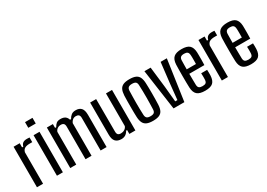

<svg xmlns="http://www.w3.org/2000/svg" viewBox="-0 -1628 3419 2463"><g transform="rotate(-30 1709.0 -396.0)"><path d="M54.5 0V-600H145V-538.5H163Q172 -574 194 -588.2Q216 -602.5 253 -602.5Q262.5 -602.5 272.5 -601.8Q282.5 -601 291.5 -600.5V-531.5H254Q207.5 -531.5 181 -517Q154.5 -502.5 145 -466V0Z M339.5 -716V-800H450V-716ZM350.5 0V-600H438.5V0Z M547.5 0V-600H636.5V-543.5H653.5Q670.5 -575 691.5 -591.5Q712.5 -608 753 -608Q793 -608 818.5 -591.5Q844 -575 855 -538.5H870.5Q887.5 -570 912 -589Q936.5 -608 977.5 -608Q1031 -608 1058.5 -577.2Q1086 -546.5 1086 -476V0H997.5V-483Q997.5 -514 983.5 -527.5Q969.5 -541 943 -541Q913.5 -541 894 -525.5Q874.5 -510 863 -483.5V0H774V-483Q774 -513.5 760.5 -527.2Q747 -541 719.5 -541Q690 -541 668.2 -526.2Q646.5 -511.5 636.5 -484.5V0Z M1304.5 7.5Q1248 7.5 1218.2 -23.5Q1188.5 -54.5 1188.5 -125V-600H1277.5L1278.5 -117.5Q1278.5 -87 1291.8 -73.2Q1305 -59.5 1334.5 -59.5Q1363.5 -59.5 1388 -74.2Q1412.5 -89 1423 -116V-600H1512.5V0H1423V-57H1408Q1389.5 -23 1363.8 -7.8Q1338 7.5 1304.5 7.5Z M1773 7.5Q1716 7.5 1682 -7.2Q1648 -22 1631.8 -54.8Q1615.5 -87.5 1613 -140.5Q1611.5 -169.5 1611 -209.8Q1610.5 -250 1610.5 -294.2Q1610.5 -338.5 1611 -381.5Q1611.5 -424.5 1613 -459.5Q1616 -513.5 1632 -546Q1648 -578.5 1682.2 -593.2Q1716.5 -608 1773 -608Q1830.5 -608 1864.5 -592.8Q1898.5 -577.5 1914 -545Q1929.5 -512.5 1932 -459.5Q1933.5 -427.5 1934.2 -387Q1935 -346.5 1935 -303.2Q1935 -260 1934.2 -218Q1933.5 -176 1932 -140.5Q1929.5 -87.5 1913.8 -54.8Q1898 -22 1864 -7.2Q1830 7.5 1773 7.5ZM1773 -60.5Q1812 -60.5 1827.2 -75.2Q1842.5 -90 1843.5 -121Q1845 -166.5 1846 -210.8Q1847 -255 1847.2 -299.2Q1847.5 -343.5 1846.5 -388.2Q1845.5 -433 1843.5 -479.5Q1842.5 -512 1826.5 -525.8Q1810.5 -539.5 1773 -539.5Q1735 -539.5 1718.5 -524.8Q1702 -510 1701 -478Q1700 -439.5 1699 -396Q1698 -352.5 1697.8 -306.8Q1697.5 -261 1698.5 -214.5Q1699.5 -168 1701.5 -122.5Q1703 -89.5 1719 -75Q1735 -60.5 1773 -60.5Z M2077.5 0 1992.5 -600H2084.5L2119.5 -297.5L2141.5 -67.5H2174L2197.5 -297.5L2232.5 -600H2324.5L2238 0Z M2546 7.5Q2463 7.5 2427 -24.8Q2391 -57 2387.5 -129Q2386 -163.5 2385.5 -207.2Q2385 -251 2385 -297.8Q2385 -344.5 2385.5 -389.2Q2386 -434 2387.5 -470Q2391.5 -544.5 2428.5 -576.2Q2465.5 -608 2545 -608Q2625.5 -608 2660.5 -575.8Q2695.5 -543.5 2699 -473.5Q2699.5 -462 2699.8 -430.2Q2700 -398.5 2699.8 -358.8Q2699.5 -319 2698 -283.5H2474.5Q2474.5 -243.5 2475.2 -202.8Q2476 -162 2476.5 -119.5Q2477.5 -87 2493.5 -74Q2509.5 -61 2544.5 -61Q2579.5 -61 2594.2 -74Q2609 -87 2610.5 -120Q2611.5 -135 2611.5 -160Q2611.5 -185 2610 -213H2698Q2699 -197.5 2699.5 -171.2Q2700 -145 2699 -129Q2695.5 -56 2660.8 -24.2Q2626 7.5 2546 7.5ZM2474.5 -349.5H2611.5Q2612 -376.5 2612.2 -403.5Q2612.5 -430.5 2612 -451.8Q2611.5 -473 2610.5 -481.5Q2608.5 -514 2593 -527Q2577.5 -540 2545 -540Q2507.5 -540 2492.5 -525.5Q2477.5 -511 2476.5 -481.5Q2476 -449 2475.2 -416Q2474.5 -383 2474.5 -349.5Z M2793 0V-600H2883.5V-538.5H2901.5Q2910.5 -574 2932.5 -588.2Q2954.5 -602.5 2991.5 -602.5Q3001 -602.5 3011 -601.8Q3021 -601 3030 -600.5V-531.5H2992.5Q2946 -531.5 2919.5 -517Q2893 -502.5 2883.5 -466V0Z M3225.5 7.5Q3142.5 7.5 3106.5 -24.8Q3070.5 -57 3067 -129Q3065.5 -163.5 3065 -207.2Q3064.5 -251 3064.5 -297.8Q3064.5 -344.5 3065 -389.2Q3065.5 -434 3067 -470Q3071 -544.5 3108 -576.2Q3145 -608 3224.5 -608Q3305 -608 3340 -575.8Q3375 -543.5 3378.5 -473.5Q3379 -462 3379.2 -430.2Q3379.5 -398.5 3379.2 -358.8Q3379 -319 3377.5 -283.5H3154Q3154 -243.5 3154.8 -202.8Q3155.5 -162 3156 -119.5Q3157 -87 3173 -74Q3189 -61 3224 -61Q3259 -61 3273.8 -74Q3288.5 -87 3290 -120Q3291 -135 3291 -160Q3291 -185 3289.5 -213H3377.5Q3378.5 -197.5 3379 -171.2Q3379.5 -145 3378.5 -129Q3375 -56 3340.2 -24.2Q3305.5 7.5 3225.5 7.5ZM3154 -349.5H3291Q3291.5 -376.5 3291.8 -403.5Q3292 -430.5 3291.5 -451.8Q3291 -473 3290 -481.5Q3288 -514 3272.5 -527Q3257 -540 3224.5 -540Q3187 -540 3172 -525.5Q3157 -511 3156 -481.5Q3155.5 -449 3154.8 -416Q3154 -383 3154 -349.5Z"/></g></svg>

Font: Big Shoulders Text Thin Medium
Style: Regular
Weight: 500
Version: Version 2.002